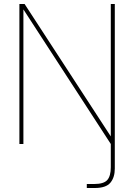

<svg xmlns="http://www.w3.org/2000/svg" viewBox="-20 -720 670 960"><path d="M77 0V-700H103L534 -38V-700H554V123Q554 167 532 193.5Q510 220 454 220H414V200H451Q499 200 516.5 180Q534 160 534 116V0L97 -673V0Z"/></svg>

Font: DM Sans Thin
Style: Regular
Weight: 100
Designer: Colophon Foundry, Jonny Pinhorn
Foundry: Colophon Foundry
Version: Version 4.004; ttfautohint (v1.8.4.7-5d5b)